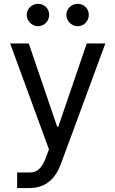

<svg xmlns="http://www.w3.org/2000/svg" viewBox="-20 -771 599 996"><path d="M132.5 204.5C211.3 204.5 265.3 163 296.5 77.8L526.6 -545.5H430L282.3 -113.6H276.6L129.3 -545.5H32.7L234 3.9L218.8 44.7C197.1 103.7 171.5 123.6 135.7 123.6H68.9V204.5ZM118.6 -693.2C118.6 -662.6 146 -634.9 176.8 -634.9C210.2 -634.9 235.1 -662.6 235.1 -693.2C235.1 -726.6 210.2 -751.1 176.8 -751.1C146 -751.1 118.6 -726.6 118.6 -693.2ZM324.2 -693.2C324.2 -662.6 351.6 -634.9 382.5 -634.9C415.8 -634.9 440.7 -662.6 440.7 -693.2C440.7 -726.6 415.8 -751.1 382.5 -751.1C351.6 -751.1 324.2 -726.6 324.2 -693.2Z"/></svg>

Font: GiG Sans Text
Style: Regular
Weight: 400
Designer: Andreas Faust
Version: Version 1.100;FEAKit 1.0